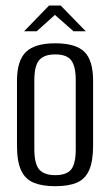

<svg xmlns="http://www.w3.org/2000/svg" viewBox="-20 -658 393 686"><path d="M177.3 7.3Q130.7 7.3 100.3 -5.3Q69.8 -17.8 55.2 -49.8Q40.7 -81.7 40.7 -138V-369.4Q40.7 -441.2 72.5 -472.2Q104.3 -503.3 177.3 -503.3Q250.4 -503.3 281.5 -472.9Q312.6 -442.6 312.6 -369.4V-138.2Q312.6 -82.5 298.7 -50.5Q284.8 -18.6 255.1 -5.6Q225.3 7.3 177.3 7.3ZM177.3 -32.2Q217.4 -32.2 234 -52.2Q250.6 -72.2 250.6 -124.8V-371.6Q250.6 -420.7 234.7 -442.1Q218.8 -463.6 177.3 -463.6Q137.6 -463.6 120.1 -443.2Q102.7 -422.8 102.7 -371.6V-124.8Q102.7 -72.9 120.1 -52.5Q137.6 -32.2 177.3 -32.2ZM66.2 -546.4 155.3 -638.2H197L286.3 -546.4H242.5L176.2 -604.8L111.3 -546.4Z"/></svg>

Font: Alumni Sans SC Thin
Style: Regular
Weight: 100
Designer: Robert E. Leuschke
Foundry: Robert E. Leuschke
Version: Version 1.018